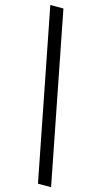

<svg xmlns="http://www.w3.org/2000/svg" viewBox="-134 -801 509 962"><g transform="rotate(15 120.0 -319.5)"><path d="M172 121H240L68 -760H0Z"/></g></svg>

Font: Noto Serif Hebrew ExtraCondensed Black
Style: Regular
Weight: 900
Width: 2
Designer: Monotype Design Team
Foundry: Monotype Imaging Inc.
Version: Version 2.004